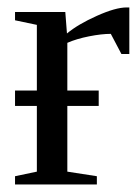

<svg xmlns="http://www.w3.org/2000/svg" viewBox="-20 -491 373 511"><path d="M159.2 -209V-34.2L237.8 -22V0H20V-22L78.1 -34.2V-209H20V-250H78.1V-424.8L20 -437V-459H153.8L158.2 -401.9Q187.5 -426.3 237.5 -448.7Q287.6 -471.2 316.9 -471.2H324.2V-347.2H303.2L274.9 -400.9Q250.5 -400.9 217 -394.3Q183.6 -387.7 159.2 -377V-250H242.7V-209Z"/></svg>

Font: Liberation Serif
Style: Regular
Weight: 400
Designer: Steve Matteson
Foundry: Ascender Corporation
Version: Version 2.1.5